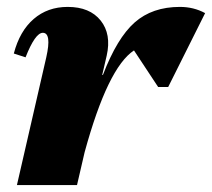

<svg xmlns="http://www.w3.org/2000/svg" viewBox="-20 -536 614 556"><path d="M29 0 114 -370Q130 -441 104 -441Q82 -441 54 -370L20 -381Q37 -446 77.5 -481Q118 -516 176 -516Q240 -516 271.5 -476.5Q303 -437 289 -375L276 -319H278Q319 -426 370 -471Q421 -516 501 -516Q541 -516 574 -498L467 -284H438L368 -390Q292 -340 225 -95L203 0Z"/></svg>

Font: Platypi ExtraBold
Style: Italic
Weight: 800
Italic angle: -13°
Designer: David Sargent
Foundry: Bolt Cutter Type
Version: Version 1.200; ttfautohint (v1.8.4.7-5d5b)